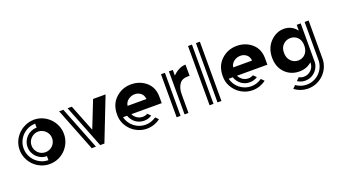

<svg xmlns="http://www.w3.org/2000/svg" viewBox="-73 -1393 3975 2256"><g transform="rotate(-20 1914.5 -264.5)"><path d="M601 -270Q601 -212 579 -161.5Q557 -111 519.5 -73.5Q482 -36 431.5 -14.5Q381 7 324 7Q267 7 216.5 -15Q166 -37 128.5 -74.5Q91 -112 69 -162.5Q47 -213 47 -270Q47 -327 69 -377Q91 -427 129 -464.5Q167 -502 217.5 -524Q268 -546 325 -547Q382 -547 432 -525Q482 -503 519.5 -465.5Q557 -428 579 -377.5Q601 -327 601 -270ZM97 -270Q97 -223 115 -181.5Q133 -140 163.5 -109.5Q194 -79 235.5 -60.5Q277 -42 324 -42V-92Q287 -92 254.5 -106Q222 -120 198 -144Q174 -168 160 -200.5Q146 -233 146 -270Q146 -307 160 -339.5Q174 -372 198 -396Q222 -420 254.5 -434Q287 -448 324 -448V-498Q277 -498 235.5 -479.5Q194 -461 163.5 -430.5Q133 -400 115 -358.5Q97 -317 97 -270ZM324 -141Q351 -141 374.5 -151Q398 -161 415.5 -178.5Q433 -196 443 -219.5Q453 -243 453 -270Q453 -297 443 -320Q433 -343 415.5 -360.5Q398 -378 374.5 -388.5Q351 -399 324 -399Q297 -399 274 -388.5Q251 -378 233.5 -360.5Q216 -343 206 -320Q196 -297 196 -270Q196 -243 206 -219.5Q216 -196 233.5 -178.5Q251 -161 274 -151Q297 -141 324 -141Z M1219 -538 1009 -1 1010 0H956L744 -538H797L930 -202L1063 -538ZM638 -538H691L903 0H850L638 -539Z M1804 -216H1424Q1440 -183 1471 -162Q1502 -141 1541 -141Q1573 -141 1602 -157L1638 -121Q1595 -92 1541 -92Q1511 -92 1484 -101Q1457 -110 1435 -126.5Q1413 -143 1396.5 -166Q1380 -189 1371 -216H1320Q1329 -178 1349.5 -146.5Q1370 -115 1399.5 -91.5Q1429 -68 1465 -55Q1501 -42 1541 -42Q1579 -42 1612 -53.5Q1645 -65 1674 -85L1709 -50Q1674 -23 1631.5 -8Q1589 7 1541 7Q1491 7 1445.5 -10Q1400 -27 1364 -57Q1328 -87 1303 -127.5Q1278 -168 1269 -216Q1265 -239 1265 -270Q1265 -397 1346 -472Q1427 -547 1538 -547Q1648 -547 1726 -480Q1804 -412 1804 -296ZM1652 -323Q1647 -372 1616 -397Q1584 -423 1541 -423Q1496 -423 1459 -396Q1422 -368 1416 -323Z M2222 -406H2193Q2126 -406 2093 -358Q2060 -311 2060 -233V0H2011V-538H2060V-537V-467Q2089 -499 2133 -523Q2177 -546 2221 -546ZM1912 -538H1961V0H1912V-537Z M2423 -741H2472V0H2423ZM2324 0V-741H2373V0Z M3125 -216H2745Q2761 -183 2792 -162Q2823 -141 2862 -141Q2894 -141 2923 -157L2959 -121Q2916 -92 2862 -92Q2832 -92 2805 -101Q2778 -110 2756 -126.5Q2734 -143 2717.5 -166Q2701 -189 2692 -216H2641Q2650 -178 2670.5 -146.5Q2691 -115 2720.5 -91.5Q2750 -68 2786 -55Q2822 -42 2862 -42Q2900 -42 2933 -53.5Q2966 -65 2995 -85L3030 -50Q2995 -23 2952.5 -8Q2910 7 2862 7Q2812 7 2766.5 -10Q2721 -27 2685 -57Q2649 -87 2624 -127.5Q2599 -168 2590 -216Q2586 -239 2586 -270Q2586 -397 2667 -472Q2748 -547 2859 -547Q2969 -547 3047 -480Q3125 -412 3125 -296ZM2973 -323Q2968 -372 2937 -397Q2905 -423 2862 -423Q2817 -423 2780 -396Q2743 -368 2737 -323Z M3609 -69Q3544 -12 3455 -12Q3348 -12 3277 -83Q3205 -155 3205 -274Q3205 -393 3279 -470Q3354 -546 3449 -546Q3545 -546 3608 -467L3609 -465V-538H3659V-50Q3658 -37 3655 -24.5Q3652 -12 3647 0Q3627 50 3582.5 81.5Q3538 113 3481 113Q3428 113 3385 84L3396 73L3421 48Q3450 64 3481 64Q3506 64 3528.5 55Q3551 46 3568 30.5Q3585 15 3596 -6Q3607 -27 3609 -51ZM3393 -177Q3430 -138 3484 -138Q3538 -138 3574 -176Q3604 -209 3609 -262V-298Q3604 -351 3574 -381Q3538 -418 3485 -418Q3432 -418 3394 -381Q3356 -346 3356 -280Q3356 -215 3393 -177ZM3758 -538V-46Q3757 -38 3756.5 -31.5Q3756 -25 3754 -17Q3753 -12 3752.5 -8Q3752 -4 3751 0Q3735 66 3691 116.5Q3647 167 3585 192Q3536 212 3481 212H3472Q3427 210 3387 195.5Q3347 181 3314 156L3349 120Q3377 140 3410.5 151.5Q3444 163 3481 163Q3526 163 3566.5 146.5Q3607 130 3637.5 101Q3668 72 3686.5 33Q3705 -6 3708 -50V-538Z"/></g></svg>

Font: Balans
Style: Regular
Weight: 400
Designer: Thomas Breure
Foundry: Thomas Breure
Version: Version 2.001